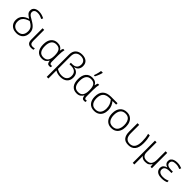

<svg xmlns="http://www.w3.org/2000/svg" viewBox="414 -2642 4717 4717"><g transform="rotate(45 2772.5 -283.0)"><path d="M314 -764Q370 -764 416 -750Q462 -736 506 -714L482 -668Q442 -690 401 -703Q360 -716 312 -716Q256 -716 227.5 -690.5Q199 -665 199 -626Q199 -596 213.5 -574Q228 -552 258 -531Q288 -510 336 -484Q393 -452 436.5 -417Q480 -382 504.5 -336.5Q529 -291 529 -228Q529 -117 466 -53.5Q403 10 292 10Q222 10 169 -16.5Q116 -43 86 -92.5Q56 -142 56 -212Q56 -305 111.5 -367.5Q167 -430 272 -462Q210 -498 175.5 -533.5Q141 -569 141 -626Q141 -692 190 -728Q239 -764 314 -764ZM319 -434Q264 -420 217.5 -393.5Q171 -367 143 -323Q115 -279 115 -212Q115 -132 163 -85.5Q211 -39 292 -39Q378 -39 424 -88.5Q470 -138 470 -228Q470 -303 429.5 -351Q389 -399 319 -434Z M724 -532V-150Q724 -92 746 -65Q768 -38 815 -38Q834 -38 853 -41Q872 -44 884 -47V-1Q872 4 850.5 7Q829 10 808 10Q743 10 705 -24.5Q667 -59 667 -146V-532Z M1178 10Q1074 10 1016 -59.5Q958 -129 958 -264Q958 -398 1018.5 -470Q1079 -542 1185 -542Q1310 -542 1353 -446H1357Q1359 -468 1366.5 -490.5Q1374 -513 1383 -532H1429Q1420 -499 1414.5 -448.5Q1409 -398 1409 -337V-118Q1409 -73 1421 -55.5Q1433 -38 1455 -38Q1463 -38 1472 -40Q1481 -42 1488 -44V0Q1481 4 1468 7Q1455 10 1441 10Q1401 10 1381 -13Q1361 -36 1355 -92H1351Q1330 -50 1289.5 -20Q1249 10 1178 10ZM1185 -39Q1274 -39 1313 -96.5Q1352 -154 1352 -260V-274Q1352 -386 1313.5 -439Q1275 -492 1189 -492Q1104 -492 1060.5 -433Q1017 -374 1017 -264Q1017 -153 1058 -96Q1099 -39 1185 -39Z M1816 -765Q1914 -765 1972 -717.5Q2030 -670 2030 -578Q2030 -508 1993.5 -462.5Q1957 -417 1889 -405V-402Q1971 -392 2015.5 -343Q2060 -294 2060 -206Q2060 -107 1996 -50Q1932 7 1820 7Q1766 7 1723.5 -4.5Q1681 -16 1641 -39V240H1584V-538Q1584 -649 1647 -707Q1710 -765 1816 -765ZM1815 -716Q1736 -716 1688.5 -672Q1641 -628 1641 -534V-92Q1681 -68 1722.5 -54.5Q1764 -41 1816 -41Q1908 -41 1955 -85.5Q2002 -130 2002 -209Q2002 -289 1955 -332Q1908 -375 1814 -375H1758V-424H1808Q1888 -424 1930 -463Q1972 -502 1972 -576Q1972 -644 1930.5 -680Q1889 -716 1815 -716Z M2385 10Q2281 10 2223 -59.5Q2165 -129 2165 -264Q2165 -398 2225.5 -470Q2286 -542 2392 -542Q2517 -542 2560 -446H2564Q2566 -468 2573.5 -490.5Q2581 -513 2590 -532H2636Q2627 -499 2621.5 -448.5Q2616 -398 2616 -337V-118Q2616 -73 2628 -55.5Q2640 -38 2662 -38Q2670 -38 2679 -40Q2688 -42 2695 -44V0Q2688 4 2675 7Q2662 10 2648 10Q2608 10 2588 -13Q2568 -36 2562 -92H2558Q2537 -50 2496.5 -20Q2456 10 2385 10ZM2392 -39Q2481 -39 2520 -96.5Q2559 -154 2559 -260V-274Q2559 -386 2520.5 -439Q2482 -492 2396 -492Q2311 -492 2267.5 -433Q2224 -374 2224 -264Q2224 -153 2265 -96Q2306 -39 2392 -39ZM2376 -606V-616Q2386 -641 2396 -674Q2406 -707 2414 -741.5Q2422 -776 2426 -806H2486V-796Q2481 -770 2469 -736Q2457 -702 2441.5 -667.5Q2426 -633 2412 -606Z M3233 -249Q3233 -172 3205.5 -114Q3178 -56 3124.5 -23Q3071 10 2993 10Q2882 10 2821 -60Q2760 -130 2760 -252Q2760 -392 2833.5 -462Q2907 -532 3047 -532H3272V-483H3145Q3185 -436 3209 -379.5Q3233 -323 3233 -249ZM2819 -252Q2819 -190 2837.5 -142Q2856 -94 2895 -66.5Q2934 -39 2995 -39Q3085 -39 3129.5 -96.5Q3174 -154 3174 -248Q3174 -320 3151.5 -377Q3129 -434 3087 -483H3047Q2930 -483 2874.5 -425.5Q2819 -368 2819 -252Z M3829 -266Q3829 -183 3801.5 -121Q3774 -59 3720.5 -24.5Q3667 10 3590 10Q3516 10 3463 -24Q3410 -58 3381.5 -120Q3353 -182 3353 -266Q3353 -396 3417.5 -469Q3482 -542 3594 -542Q3670 -542 3722.5 -507.5Q3775 -473 3802 -411Q3829 -349 3829 -266ZM3412 -266Q3412 -164 3455 -101.5Q3498 -39 3590 -39Q3683 -39 3726.5 -101.5Q3770 -164 3770 -266Q3770 -332 3752 -383Q3734 -434 3695 -463Q3656 -492 3593 -492Q3502 -492 3457 -432Q3412 -372 3412 -266Z M4182 10Q4066 10 4016 -56Q3966 -122 3966 -237V-532H4024V-240Q4024 -38 4187 -38Q4364 -38 4364 -294Q4364 -358 4357 -416Q4350 -474 4334 -532H4392Q4407 -474 4414.5 -417Q4422 -360 4422 -292Q4422 10 4182 10Z M4998 -532V0H4950L4942 -83H4938Q4916 -42 4877 -16Q4838 10 4768 10Q4716 10 4682 -7Q4648 -24 4628 -53H4626Q4627 -34 4627.5 -7Q4628 20 4628 51V240H4572V-532H4628V-188Q4628 -39 4772 -39Q4866 -39 4903.5 -91.5Q4941 -144 4941 -242V-532Z M5422 -304V-256H5355Q5273 -256 5230.5 -229Q5188 -202 5188 -144Q5188 -93 5228.5 -65.5Q5269 -38 5342 -38Q5392 -38 5432.5 -48.5Q5473 -59 5508 -74V-24Q5480 -10 5437.5 0Q5395 10 5339 10Q5233 10 5182 -33Q5131 -76 5131 -142Q5131 -199 5163 -232Q5195 -265 5249 -279V-282Q5198 -297 5174 -327.5Q5150 -358 5150 -402Q5150 -450 5175.5 -481Q5201 -512 5244.5 -527Q5288 -542 5341 -542Q5394 -542 5432 -533Q5470 -524 5508 -508L5488 -461Q5456 -475 5420 -484Q5384 -493 5341 -493Q5205 -493 5205 -399Q5205 -350 5246.5 -327Q5288 -304 5366 -304Z"/></g></svg>

Font: BC Sans Light
Style: Regular
Weight: 300
Designer: Monotype Design Team
Foundry: Monotype Imaging Inc.
Version: Version 2.000;GOOG;noto-source:20170915:90ef993387c0